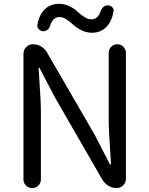

<svg xmlns="http://www.w3.org/2000/svg" viewBox="-20 -959 762 979"><path d="M99.6 -43.9V-684.6Q99.6 -705.1 113.8 -719.2Q127.9 -733.4 148.4 -733.4Q169.9 -733.4 189.5 -722.2Q209 -710.9 219.7 -691.4L462.9 -271.5L540 -122.1Q541 -120.1 543.5 -120.1Q545.9 -120.1 545.9 -122.1Q534.2 -296.9 534.2 -351.6V-689.5Q534.2 -707 546.9 -720.2Q559.6 -733.4 578.1 -733.4Q596.7 -733.4 609.4 -720.2Q622.1 -707 622.1 -689.5V-47.9Q622.1 -27.3 607.9 -13.7Q593.8 0 574.2 0Q552.7 0 533.7 -11.2Q514.6 -22.5 502.9 -41L259.8 -462.9L181.6 -612.3Q180.7 -614.3 178.7 -614.3Q176.8 -614.3 176.8 -612.3Q177.7 -593.8 181.2 -543Q184.6 -492.2 186.5 -455.6Q188.5 -418.9 188.5 -384.8V-43.9Q188.5 -25.4 175.3 -12.7Q162.1 0 144 0Q126 0 112.8 -12.7Q99.6 -25.4 99.6 -43.9ZM449.2 -792Q420.9 -792 395.5 -804.7Q370.1 -817.4 354.5 -832Q338.9 -846.7 319.8 -859.4Q300.8 -872.1 283.2 -872.1Q249 -872.1 235.4 -827.1Q231.4 -814.5 221.2 -806.6Q210.9 -798.8 198.2 -799.8Q184.6 -801.8 176.8 -811.5Q169.9 -819.3 169.9 -828.1Q169.9 -831.1 170.9 -834Q179.7 -883.8 208.5 -911.6Q237.3 -939.5 281.2 -939.5Q309.6 -939.5 335 -926.8Q360.4 -914.1 375.5 -899.4Q390.6 -884.8 409.7 -872.6Q428.7 -860.4 446.3 -860.4Q480.5 -860.4 494.1 -904.3Q499 -917 508.8 -924.8Q518.6 -932.6 531.2 -931.6Q543.9 -931.6 552.7 -921.9Q559.6 -914.1 559.6 -904.3Q559.6 -902.3 558.6 -899.4Q549.8 -848.6 521 -820.3Q492.2 -792 449.2 -792Z"/></svg>

Font: Gen Jyuu Gothic Regular
Style: Regular
Weight: 400
Designer: [Source Han Sans]
Ryoko NISHIZUKA  (kana & ideographs); Paul D. Hunt (Latin, Greek & Cyrillic); Wenlong ZHANG  (bopomofo
Version: Version 1.002.20150607